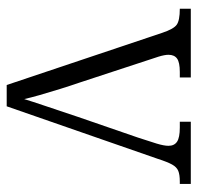

<svg xmlns="http://www.w3.org/2000/svg" viewBox="-28 -548 576 559"><g transform="rotate(90 259.5 -268.0)"><path d="M75 -453Q64 -486 51.5 -495Q39 -504 5 -504V-536H205V-504H189Q161 -504 150 -496Q139 -488 139 -471Q139 -460 144.5 -442Q150 -424 156 -407L220 -212Q229 -186 238.5 -155.5Q248 -125 256 -97Q264 -69 268 -51Q274 -71 288 -112.5Q302 -154 320 -208L380 -382Q391 -415 397.5 -436.5Q404 -458 404 -471Q404 -488 392 -496Q380 -504 351 -504H334V-536H515V-504H508Q488 -504 477 -499.5Q466 -495 458.5 -481.5Q451 -468 442 -440L289 0H227Z"/></g></svg>

Font: Noto Serif SemiCondensed Light
Style: Regular
Weight: 300
Width: 4
Designer: Monotype Design Team
Foundry: Monotype Imaging Inc.
Version: Version 2.013